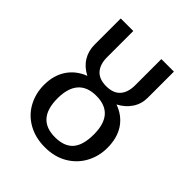

<svg xmlns="http://www.w3.org/2000/svg" viewBox="-209 -862 996 996"><g transform="rotate(45 289.0 -363.5)"><path d="M521 -215Q521 -154 493 -102Q465 -50 412.5 -19Q360 12 289 12Q219 12 166 -18Q113 -48 85 -100Q57 -152 57 -214Q57 -284 90 -333.5Q123 -383 183 -406Q140 -428 117.5 -464.5Q95 -501 95 -547V-739H187V-547Q187 -495 212.5 -466Q238 -437 290 -437Q342 -437 367.5 -466Q393 -495 393 -547V-739H485V-547Q485 -502 461 -466Q437 -430 395 -408Q456 -386 488.5 -337Q521 -288 521 -215ZM422 -215Q422 -366 289 -366Q223 -366 189.5 -327.5Q156 -289 156 -214Q156 -62 289 -62Q357 -62 389.5 -99Q422 -136 422 -215Z"/></g></svg>

Font: Fira GO
Style: Regular
Weight: 400
Designer: Carrois Corporate
Foundry: Carrois Corporate GbR
Version: Version 0.300